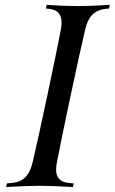

<svg xmlns="http://www.w3.org/2000/svg" viewBox="-20 -752 461 772"><path d="M4.9 0 7.8 -14.6 29.3 -16.6Q62 -19.5 82 -39.6Q102.1 -59.6 111.3 -100.1Q130.4 -180.2 169.4 -364Q208.5 -547.9 224.6 -632.3Q227.5 -648.4 227.5 -661.6Q227.5 -711.4 177.7 -716.3L164.6 -717.8L167.5 -732.4Q241.2 -727.5 293.5 -727.5Q346.2 -727.5 421.4 -732.4L418.5 -717.8L404.3 -716.3Q370.6 -712.4 351.1 -692.6Q331.5 -672.9 322.3 -632.3Q303.2 -552.2 264.2 -368.4Q225.1 -184.6 209 -100.1Q205.6 -84.5 205.6 -70.3Q205.6 -21 255.9 -16.6L276.4 -14.6L273.4 0Q192.4 -4.9 140.1 -4.9Q87.4 -4.9 4.9 0Z"/></svg>

Font: Flanker
Style: Italic
Weight: 400
Italic angle: -12°
Designer: Flanker
Version: Version 2.027